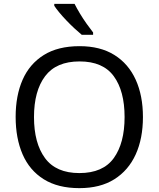

<svg xmlns="http://www.w3.org/2000/svg" viewBox="-20 -964 821 994"><path d="M720 -358Q720 -247 682.5 -164.5Q645 -82 572 -36Q499 10 391 10Q280 10 206.5 -36Q133 -82 97 -165Q61 -248 61 -359Q61 -469 97 -551Q133 -633 206.5 -679Q280 -725 392 -725Q499 -725 572 -679.5Q645 -634 682.5 -551.5Q720 -469 720 -358ZM156 -358Q156 -223 213 -145.5Q270 -68 391 -68Q513 -68 569 -145.5Q625 -223 625 -358Q625 -493 569 -569.5Q513 -646 392 -646Q271 -646 213.5 -569.5Q156 -493 156 -358ZM366 -944Q377 -922 393.5 -894.5Q410 -867 428.5 -841Q447 -815 462 -796V-784H403Q386 -798 365 -817.5Q344 -837 323.5 -858.5Q303 -880 286.5 -900Q270 -920 261 -934V-944Z"/></svg>

Font: Noto Sans Sundanese
Style: Regular
Weight: 400
Designer: Monotype Design Team (Regular), Sérgio L. Martins (other weights)
Foundry: Monotype Imaging Inc.
Version: Version 2.003